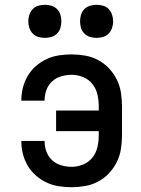

<svg xmlns="http://www.w3.org/2000/svg" viewBox="-20 -769 590 801"><path d="M279 12Q252 12 225.5 8Q199 4 174.5 -7.5Q150 -19 129.5 -37Q109 -55 95.5 -78Q82 -101 75.5 -127Q69 -153 69 -180V-181H166V-180Q166 -158 173.5 -137Q181 -116 197 -101Q213 -86 235 -79.5Q257 -73 279 -73Q303 -73 326.5 -82.5Q350 -92 365.5 -111.5Q381 -131 386.5 -155.5Q392 -180 392 -205V-222H214V-308H392V-325Q392 -350 386.5 -374.5Q381 -399 365.5 -418.5Q350 -438 326.5 -447.5Q303 -457 279 -457Q257 -457 235 -450.5Q213 -444 197 -429Q181 -414 173.5 -393Q166 -372 166 -350V-349H69V-350Q69 -377 75.5 -403Q82 -429 95.5 -452Q109 -475 129.5 -493Q150 -511 174.5 -522.5Q199 -534 225.5 -538Q252 -542 279 -542Q307 -542 335.5 -537Q364 -532 389.5 -518.5Q415 -505 435 -483.5Q455 -462 467.5 -436.5Q480 -411 484.5 -382.5Q489 -354 489 -325V-205Q489 -176 484.5 -147.5Q480 -119 467.5 -93.5Q455 -68 435 -46.5Q415 -25 389.5 -11.5Q364 2 335.5 7Q307 12 279 12ZM383 -611Q369 -611 355.5 -615Q342 -619 332 -629Q322 -639 318 -652.5Q314 -666 314 -680Q314 -694 318 -707.5Q322 -721 332 -731Q342 -741 355.5 -745Q369 -749 383 -749Q397 -749 410.5 -745Q424 -741 433.5 -731Q443 -721 447.5 -707.5Q452 -694 452 -680Q452 -666 447.5 -652.5Q443 -639 433.5 -629Q424 -619 410.5 -615Q397 -611 383 -611ZM167 -611Q153 -611 139.5 -615Q126 -619 116.5 -629Q107 -639 102.5 -652.5Q98 -666 98 -680Q98 -694 102.5 -707.5Q107 -721 116.5 -731Q126 -741 139.5 -745Q153 -749 167 -749Q181 -749 194.5 -745Q208 -741 218 -731Q228 -721 232 -707.5Q236 -694 236 -680Q236 -666 232 -652.5Q228 -639 218 -629Q208 -619 194.5 -615Q181 -611 167 -611Z"/></svg>

Font: Lode Dark Term
Style: Bold
Weight: 700
Monospace: yes
Designer: Belleve Invis
Foundry: Belleve Invis
Version: Version 29.2.0